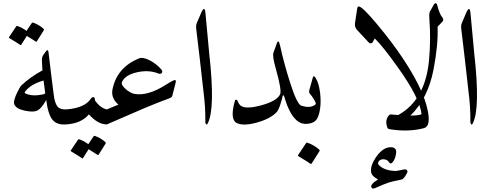

<svg xmlns="http://www.w3.org/2000/svg" viewBox="-20 -749 2955 1156"><path d="M256.3 -439.5Q270 -458 272.5 -430.7Q273.9 -411.6 286.6 -312.7Q299.3 -213.9 301.3 -195.8Q309.1 -115.7 335.4 -99.1Q351.1 -89.4 379.4 -90.3Q397 -90.8 399.7 -69.3Q402.3 -47.9 395.5 -24.4Q388.7 -1 379.4 0Q322.3 4.9 295.7 -28.3Q269 -61.5 258.3 -147.5Q229.5 -93.3 200.2 -81.5Q180.2 -73.7 139.4 -80.8Q98.6 -87.9 80.1 -102.5Q61.5 -117.2 64.5 -137.9Q67.4 -158.7 83.5 -192.1Q99.6 -225.6 109.4 -235.4Q162.6 -285.6 235.4 -325.2Q232.4 -366.2 232.2 -386Q231.9 -405.8 241.2 -418.5ZM242.2 -264.2Q164.6 -242.2 130.4 -196.8Q126 -190.4 132.8 -186.5Q173.8 -166.5 241.2 -181.2Q247.1 -182.6 252.4 -188Q249 -219.7 242.2 -264.2ZM171.9 -610.8Q173.8 -614.3 179.2 -612.8Q214.8 -600.6 242.7 -575.2Q246.6 -571.8 244.1 -567.4L201.2 -499Q198.7 -495.1 192.4 -500.5Q186.5 -505.4 141.6 -532.7L107.4 -479Q105 -475.1 98.6 -480.5Q92.3 -485.8 35.6 -520Q32.2 -522 34.2 -525.4L78.1 -590.8Q80.1 -594.2 85.4 -592.3Q114.7 -582 139.6 -563Z M623.5 -90.3Q640.1 -86.4 642.1 -78.6Q644 -70.8 642.1 -55.2Q634.8 0 623.5 0Q569.8 0.5 515.1 -60.5Q470.7 -6.3 379.4 0Q370.1 0.5 366.7 -15.1L357.9 -56.6Q355.5 -66.9 362.1 -78.1Q368.7 -89.4 379.4 -90.3Q490.7 -98.6 527.8 -155.8Q533.2 -164.1 541.5 -164.1Q549.8 -164.1 550.5 -154.8Q551.3 -145.5 552.7 -142.6Q585.4 -97.7 623.5 -90.3ZM543.9 71.3Q545.9 67.9 551.3 69.3Q586.9 81.5 614.7 106.9Q618.7 110.4 616.2 114.7L573.2 183.1Q570.8 187 564.5 181.6Q558.6 176.8 513.7 149.4L479.5 203.1Q477.1 207 470.7 201.7Q464.4 196.3 407.7 162.1Q404.3 160.2 406.2 156.7L450.2 91.3Q452.1 87.9 457.5 89.8Q486.8 100.1 511.7 119.1Z M1037.6 -251.5Q1037.6 -251.5 1017.1 -171.4Q1014.6 -162.6 1000 -157.2Q940.9 -135.7 853.5 -99.6Q853.5 -99.6 623.5 0Q601.6 0 593.5 -36.9Q585.4 -73.7 623.5 -90.3Q628.4 -92.3 692.9 -119.1Q647 -158.7 657.2 -210.4Q683.1 -341.8 815.4 -397Q839.8 -407.2 880.6 -386.2Q921.4 -365.2 951.2 -331.1Q961.4 -319.3 954.3 -310.1Q947.3 -300.8 934.1 -306.2Q875.5 -330.1 803.7 -313.5Q731.9 -296.9 714.4 -254.9Q707.5 -238.8 736.3 -213.1Q765.1 -187.5 792.5 -183.1Q872.6 -170.9 978 -238.3Q999.5 -252 1016.1 -260.7Q1043.9 -276.9 1037.6 -251.5Z M1190.4 -669.9Q1211.4 -719.2 1216.8 -672.4Q1216.8 -672.4 1239.7 -426.8Q1276.9 -95.7 1231 -6.8Q1225.1 4.4 1220.5 -1.2Q1215.8 -6.8 1216.3 -17.6Q1217.8 -101.6 1204.1 -206.5Q1203.6 -210.9 1182.6 -397L1161.1 -578.1Q1159.2 -596.7 1165.5 -611.8Z M1666.5 -474.1Q1688.5 -371.1 1727.3 -249.5Q1766.1 -127.9 1791.5 -113.8Q1816.9 -99.6 1841.3 -61Q1873.5 -10.7 1836.4 -4.4Q1741.7 11.7 1689.9 -172.4Q1689 -174.8 1686 -174.8Q1683.1 -174.8 1682.1 -171.9Q1677.2 -147.9 1666.5 -116Q1655.8 -84 1645 -73.2Q1607.9 -34.2 1528.8 -11.7Q1449.7 10.7 1408.7 -6.8Q1360.8 -26.9 1395 -144.5Q1396 -147.9 1401.4 -148.7Q1406.7 -149.4 1409.7 -143.6Q1418.5 -119.1 1432.1 -110.8Q1464.4 -90.8 1552.2 -114.7Q1647 -140.1 1666.5 -181.2Q1677.7 -205.1 1639.2 -340.8Q1619.1 -411.6 1626.5 -432.1L1646 -486.3Q1656.7 -517.6 1666.5 -474.1Z M1869.6 -151.4Q1856.9 -172.9 1847.7 -182.1Q1838.4 -191.4 1842.3 -206.1L1863.3 -281.7Q1868.2 -298.8 1880.4 -279.8Q1898.9 -251 1906.7 -194.8Q1913.6 -141.6 1907.5 -96.7Q1901.4 -51.8 1886.2 -29.8Q1871.1 -7.8 1833 -3.7Q1794.9 0.5 1767.1 -23.4Q1739.3 -47.4 1753.9 -86.4Q1767.1 -121.6 1793 -113.3Q1851.1 -93.8 1880.9 -121.6Q1884.8 -126 1869.6 -151.4ZM1823.2 112.3Q1825.7 108.4 1831.5 110.4Q1871.1 124 1902.3 151.9Q1906.7 155.8 1903.8 160.6L1856 236.3Q1853 240.7 1845.9 234.9Q1838.9 229 1775.9 190.9Q1772 188.5 1774.4 185.1Z M2332.5 -60.1Q2476.6 -45.4 2518.1 -61Q2507.8 -158.2 2377 -341.3Q2282.7 -473.6 2236.3 -517.6L2222.2 -491.7Q2208.5 -482.9 2197.8 -495.6L2128.9 -569.8Q2114.3 -586.9 2117.2 -608.9L2130.4 -696.3Q2132.3 -709.5 2139.6 -710Q2160.2 -711.4 2252 -601.1Q2343.8 -491.2 2410.2 -390.6Q2551.8 -175.8 2561 -42Q2564.5 14.6 2531.2 22.9Q2438.5 46.9 2328.1 29.3Q2316.4 27.3 2313.5 22Q2295.9 -21.5 2318.8 -51.3Q2326.2 -61 2332.5 -60.1ZM2397.5 332Q2343.3 342.8 2320.8 349.9Q2298.3 356.9 2236.3 384.3Q2223.1 389.6 2217.3 380.9Q2205.1 362.8 2256.3 331.1Q2219.2 312.5 2214.8 289.1Q2207 248.5 2248.5 190.9Q2290.5 133.8 2337.9 137.7Q2368.2 140.1 2365 171.6Q2361.8 203.1 2347.2 223.6Q2332.5 244.1 2322.3 228Q2312 211.9 2292.2 210Q2272.5 208 2261.2 221.2Q2250 234.4 2263.2 247.1Q2296.4 278.3 2360.4 280.3Q2370.6 280.3 2391.1 275.4Q2411.6 270.5 2419.7 270.8Q2427.7 271 2431.4 277.1Q2435.1 283.2 2432.6 288.6Q2413.6 328.6 2397.5 332Z M2451.7 -53.7Q2421.9 -24.4 2380.4 -22.9Q2354 -22.5 2354.5 -33.2Q2355 -43.9 2378.9 -57.1Q2540.5 -147 2563 -386.2Q2574.7 -509.8 2565.4 -630.9Q2562.5 -669.4 2568.8 -680.2Q2589.8 -717.8 2593.8 -724.1Q2597.7 -730.5 2603.8 -729.2Q2609.9 -728 2611.3 -722.2Q2626.5 -664.1 2641.1 -647.2Q2655.8 -630.4 2642.6 -617.2L2614.7 -588.4Q2618.7 -476.1 2589.8 -328.6Q2556.2 -156.2 2451.7 -53.7Z M2786.1 -669.9Q2807.1 -719.2 2812.5 -672.4Q2812.5 -672.4 2835.4 -426.8Q2872.6 -95.7 2826.7 -6.8Q2820.8 4.4 2816.2 -1.2Q2811.5 -6.8 2812 -17.6Q2813.5 -101.6 2799.8 -206.5Q2799.3 -210.9 2778.3 -397L2756.8 -578.1Q2754.9 -596.7 2761.2 -611.8Z"/></svg>

Font: Amiri Quran Colored
Style: Regular
Weight: 400
Designer: Khaled Hosny
Version: Version 000.111